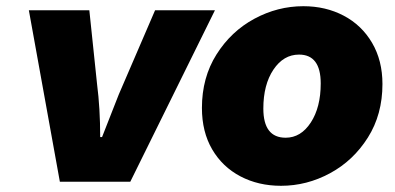

<svg xmlns="http://www.w3.org/2000/svg" viewBox="-20 -586 1275 619"><path d="M73 -553H268L293 -314Q303 -237 303 -144H309L349 -246Q363 -283 377 -314L480 -553H673L400 0H173Z M631 -238Q631 -336 678 -410.5Q725 -485 800 -525.5Q875 -566 958 -566Q1030 -566 1088 -535.5Q1146 -505 1179.5 -448Q1213 -391 1213 -315Q1213 -217 1166 -142.5Q1119 -68 1044 -27.5Q969 13 886 13Q813 13 755 -17.5Q697 -48 664 -104.5Q631 -161 631 -238ZM1014 -317Q1014 -410 944 -410Q894 -410 861.5 -361.5Q829 -313 829 -236Q829 -142 901 -142Q950 -142 982 -191Q1014 -240 1014 -317Z"/></svg>

Font: Nebula Sans Black
Style: Regular
Weight: 900
Italic angle: -9°
Designer: Paul D. Hunt for Adobe (as Source Sans)
Foundry: Nebula Entertainment & Broadcasting LLC
Version: Version 1.010